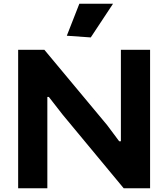

<svg xmlns="http://www.w3.org/2000/svg" viewBox="-20 -1006 898 1026"><path d="M337 -815 404 -986H584L465 -806ZM77 -740H217L552 -338L617 -251H626V-740H782V0H641L315 -393L241 -488H233V0H77Z"/></svg>

Font: Encode Sans Wide
Style: Bold
Weight: 700
Designer: Pablo Impallari, Andres Torresi
Foundry: Pablo Impallari, Andres Torresi
Version: Version 1.000; ttfautohint (v1.00) -l 8 -r 50 -G 200 -x 14 -